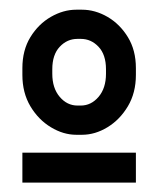

<svg xmlns="http://www.w3.org/2000/svg" viewBox="-20 -732 328 398"><path d="M138.2 -452.6Q111.3 -452.6 85.4 -468.3Q59.6 -483.9 43 -511.7Q26.4 -539.6 26.4 -576.7V-590.8Q26.4 -627.9 43 -655Q59.6 -682.1 85.4 -697Q111.3 -711.9 138.2 -711.9H149.9Q177.2 -711.9 202.9 -697Q228.5 -682.1 245.1 -655Q261.7 -627.9 261.7 -590.8V-576.7Q261.7 -539.6 245.1 -511.7Q228.5 -483.9 202.9 -468.3Q177.2 -452.6 149.9 -452.6ZM140.6 -513.2H147.5Q168.9 -513.2 184.3 -531.2Q199.7 -549.3 199.7 -579.1V-588.4Q199.7 -618.7 184.3 -635Q168.9 -651.4 147.5 -651.4H140.6Q119.1 -651.4 103.8 -635Q88.4 -618.7 88.4 -588.4V-579.1Q88.4 -549.3 103.8 -531.2Q119.1 -513.2 140.6 -513.2ZM26.4 -353.5V-415.5H261.7V-353.5Z"/></svg>

Font: Kay Pho Du
Style: Bold
Weight: 700
Designer: Victor Gaultney, Khu Oo Reh
Foundry: SIL International
Version: Version 3.000